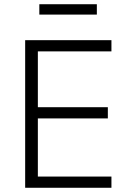

<svg xmlns="http://www.w3.org/2000/svg" viewBox="-20 -888 614 908"><path d="M99 0V-698H507V-645H159V-381H490V-328H159V-53H507V0ZM166 -868H438V-819H166Z"/></svg>

Font: Plexus Sans Light
Style: Regular
Weight: 300
Version: Version 2.001;PS 002.001;hotconv 1.0.70;makeotf.lib2.5.58329